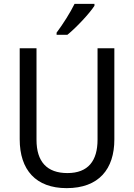

<svg xmlns="http://www.w3.org/2000/svg" viewBox="-20 -964 694 994"><path d="M469 -934V-944H366C344 -899 306 -839 273 -795V-784H329C374 -820 444 -895 469 -934ZM572 -242V-714H485V-241C485 -132 437 -68 329 -68C223 -68 169 -127 169 -240V-714H82V-243C82 -84 166 10 325 10C492 10 572 -89 572 -242Z"/></svg>

Font: Noto Sans Devanagari UI SemiCondensed
Style: Regular
Weight: 400
Width: 4
Designer: Jelle Bosma - Monotype Design Team
Foundry: Monotype Imaging Inc.
Version: Version 2.004